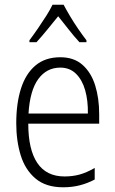

<svg xmlns="http://www.w3.org/2000/svg" viewBox="-20 -785 490 815"><path d="M236 -542Q294 -542 330.5 -509.5Q367 -477 384 -422.5Q401 -368 401 -301V-260H100Q100 -150 138.5 -93Q177 -36 254 -36Q288 -36 317.5 -44Q347 -52 382 -72V-23Q352 -7 319 1.5Q286 10 248 10Q175 10 131 -27Q87 -64 68 -125.5Q49 -187 49 -262Q49 -346 69 -409Q89 -472 130.5 -507Q172 -542 236 -542ZM236 -498Q178 -498 142.5 -449.5Q107 -401 101 -303H353Q354 -358 341.5 -402Q329 -446 302.5 -472Q276 -498 236 -498ZM250 -765Q261 -744 277 -717Q293 -690 311.5 -663Q330 -636 347 -614V-606H317Q294 -631 271 -660.5Q248 -690 227 -716Q206 -690 181 -659.5Q156 -629 135 -606H105V-614Q123 -638 141.5 -665Q160 -692 176.5 -718Q193 -744 203 -765Z"/></svg>

Font: Noto Sans Bengali Condensed Light
Style: Regular
Weight: 300
Width: 3
Designer: Jelle Bosma - Monotype Design Team
Foundry: Monotype Imaging Inc.
Version: Version 2.003